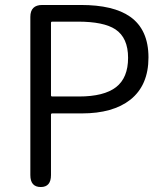

<svg xmlns="http://www.w3.org/2000/svg" viewBox="-20 -752 666 772"><path d="M144 0Q102 0 102 -48V-684Q102 -732 150 -732H305Q436 -732 503 -685Q577 -633 577 -521Q577 -409 504 -351Q434 -296 309 -296H190Q185 -296 185 -291V-48Q185 0 144 0ZM185 -369Q185 -364 190 -364H297Q398 -364 446.5 -401.5Q495 -439 495 -519.5Q495 -600 444 -634Q397 -665 293 -665H190Q185 -665 185 -660Z"/></svg>

Font: Resource Han Rounded KR Normal
Style: Regular
Weight: 350
Designer: Cyano Hao (round all glyphs); Ryoko NISHIZUKA 西塚涼子 (kana, bopomofo & ideographs); Paul D. Hunt (Latin, Greek & Cyrillic)
Foundry: Cyano Hao
Version: 0.990